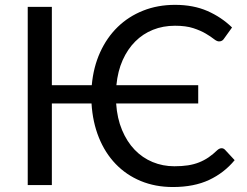

<svg xmlns="http://www.w3.org/2000/svg" viewBox="-20 -744 992 772"><path d="M923.5 -100Q881.5 -49 820.8 -20.5Q760 8 675 8Q604.5 8 546 -16.2Q487.5 -40.5 445 -84.8Q402.5 -129 377.5 -191Q352.5 -253 348 -328H188.5V0H91.5V-716.5H188.5V-401.5H349Q355.5 -474 382.5 -533.5Q409.5 -593 453.2 -635.5Q497 -678 555.5 -701.2Q614 -724.5 684 -724.5Q757.5 -724.5 814 -699.8Q870.5 -675 913 -633.5L881 -589Q878 -584 873.2 -580.8Q868.5 -577.5 860.5 -577.5Q852 -577.5 839.8 -587.2Q827.5 -597 807.2 -609Q787 -621 757.2 -630.8Q727.5 -640.5 683.5 -640.5Q635.5 -640.5 595 -624.2Q554.5 -608 523.8 -577.2Q493 -546.5 473.2 -502.2Q453.5 -458 448 -401.5H777V-328H447Q451 -268 470.8 -221Q490.5 -174 521.5 -141.8Q552.5 -109.5 593.5 -92.5Q634.5 -75.5 681 -75.5Q711.5 -75.5 735.8 -79.2Q760 -83 780.2 -91Q800.5 -99 818.5 -111.2Q836.5 -123.5 854 -140.5Q862.5 -148 871 -148Q879 -148 885 -141.5Z"/></svg>

Font: Lato 2
Style: Regular
Weight: 400
Designer: Lukasz Dziedzic with Adam Twardoch and Botio Nikoltchev
Foundry: tyPoland Lukasz Dziedzic
Version: Version 2.015; 2015-08-06; http://www.latofonts.com/